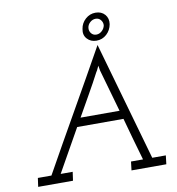

<svg xmlns="http://www.w3.org/2000/svg" viewBox="-96 -1000 999 1086"><g transform="rotate(-10 403.0 -457.0)"><path d="M42 -50 35 0H235L242 -50H173L311 -295H577Q594 -233 611 -172Q628 -111 646 -50H577L571 0H771L777 -50H699Q650 -222 602 -391Q554 -560 505 -732Q409 -560 312.5 -391Q216 -222 120 -50ZM339 -344Q371 -401 407 -464Q443 -527 471 -581Q475 -587 477.5 -591.5Q480 -596 489 -616L494 -587L563 -344ZM471 -836Q473 -854 487.5 -867Q502 -880 520 -880Q538 -880 549 -866.5Q560 -853 559 -836Q556 -818 541.5 -804.5Q527 -791 509 -791Q491 -791 480 -804.5Q469 -818 471 -836ZM437 -836Q430 -802 450.5 -779.5Q471 -757 504 -757Q538 -757 562.5 -779.5Q587 -802 593 -836Q598 -869 578.5 -891.5Q559 -914 525 -914Q492 -914 467 -891.5Q442 -869 437 -836Z"/></g></svg>

Font: Josefin Slab Medium
Style: Italic
Weight: 500
Italic angle: -12°
Version: Version 2.000